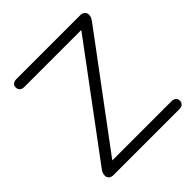

<svg xmlns="http://www.w3.org/2000/svg" viewBox="-180 -806 942 942"><g transform="rotate(-45 291.0 -335.0)"><path d="M45 -29Q45 -45 58 -62L469 -615H74Q59 -615 50.5 -622.5Q42 -630 42 -643Q42 -656 50.5 -663Q59 -670 74 -670H516Q531 -670 540 -662Q549 -654 549 -641Q549 -625 536 -608L124 -55H534Q549 -55 557.5 -48Q566 -41 566 -28Q566 -15 557.5 -7.5Q549 0 534 0H77Q62 0 53.5 -8Q45 -16 45 -29Z"/></g></svg>

Font: SN Pro Light
Style: Regular
Weight: 300
Designer: Tobias Whetton
Foundry: Supernotes
Version: Version 1.002